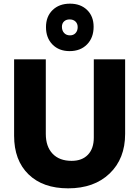

<svg xmlns="http://www.w3.org/2000/svg" viewBox="-20 -1018 760 1048"><path d="M360 -739Q302 -739 266.5 -775Q231 -811 231 -870Q231 -928 267 -963Q303 -998 362 -998Q420 -998 455.5 -963.5Q491 -929 491 -872Q491 -812 455 -775.5Q419 -739 360 -739ZM362 -825Q381 -825 392.5 -837.5Q404 -850 404 -870Q404 -889 392 -900.5Q380 -912 360 -912Q341 -912 329.5 -901Q318 -890 318 -872Q318 -851 330 -838Q342 -825 362 -825ZM352 10Q214 10 135.5 -66.5Q57 -143 57 -277V-694H230V-287Q230 -218 267 -179Q304 -140 371 -140Q428 -140 460 -173.5Q492 -207 492 -267V-694H663V-287Q663 -152 578.5 -71Q494 10 352 10Z"/></svg>

Font: Cantarell Extra Bold
Style: Regular
Weight: 800
Designer: Dave Crossland, Nikolaus Waxweiler, Florian Fecher, Jacques Le Bailly, Eben Sorkin, Alexei Vanyashin, Alexios Zavras, Em
Version: Version 0.303